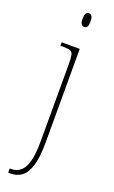

<svg xmlns="http://www.w3.org/2000/svg" viewBox="-185 -778 627 1058"><g transform="rotate(20 128.5 -249.0)"><path d="M139 -658Q129 -658 122.5 -666Q116 -674 116 -698Q116 -721 122.5 -729.5Q129 -738 139 -738Q150 -738 156 -729.5Q162 -721 162 -698Q162 -674 156 -666Q150 -658 139 -658ZM21 240V215H30Q61 215 83.5 196.5Q106 178 118 134Q130 90 130 12V-439Q130 -474 126 -490.5Q122 -507 108.5 -511.5Q95 -516 67 -516H52V-536H158V12Q158 102 142 151.5Q126 201 98 220.5Q70 240 34 240Z"/></g></svg>

Font: Noto Serif Lao SemiCondensed Thin
Style: Regular
Weight: 100
Width: 4
Designer: Monotype Design Team
Foundry: Monotype Imaging Inc.
Version: Version 2.003; ttfautohint (v1.8.4.7-5d5b)